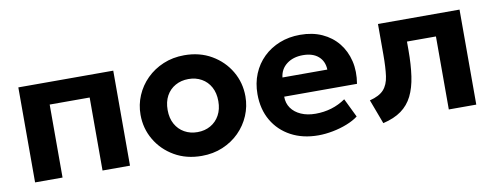

<svg xmlns="http://www.w3.org/2000/svg" viewBox="-51 -755 2588 1005"><g transform="rotate(-10 1243.5 -252.5)"><path d="M71 0V-505H575.5V0H429.5V-388H217V0Z M955 15Q873.5 15 810.5 -21.5Q747.5 -58 711.8 -118.8Q676 -179.5 676 -252.5Q676 -306 696.5 -354.2Q717 -402.5 754.5 -439.8Q792 -477 843 -498.5Q894 -520 955 -520Q1036.5 -520 1099.2 -483.5Q1162 -447 1197.8 -386.2Q1233.5 -325.5 1233.5 -252.5Q1233.5 -199.5 1213 -151Q1192.5 -102.5 1155.2 -65.2Q1118 -28 1067 -6.5Q1016 15 955 15ZM955 -111.5Q993.5 -111.5 1024 -128.8Q1054.5 -146 1072 -177.8Q1089.5 -209.5 1089.5 -252.5Q1089.5 -296 1072.2 -327.5Q1055 -359 1024.5 -376.2Q994 -393.5 955 -393.5Q916 -393.5 885.2 -376.2Q854.5 -359 837.2 -327.5Q820 -296 820 -252.5Q820 -209 837.5 -177.5Q855 -146 885.5 -128.8Q916 -111.5 955 -111.5Z M1575 15Q1492.5 15 1430 -18.5Q1367.5 -52 1332.5 -112Q1297.5 -172 1297.5 -252.5Q1297.5 -311 1317.8 -360Q1338 -409 1374.8 -444.8Q1411.5 -480.5 1461.2 -500.2Q1511 -520 1570.5 -520Q1636 -520 1686.8 -497Q1737.5 -474 1771 -432.8Q1804.5 -391.5 1817.8 -336Q1831 -280.5 1820 -215.5H1433Q1433 -180.5 1451.2 -154.5Q1469.5 -128.5 1502.8 -113.8Q1536 -99 1580.5 -99Q1624.5 -99 1664.5 -111Q1704.5 -123 1740 -147.5L1788.5 -47.5Q1764.5 -29 1728.5 -14.8Q1692.5 -0.5 1652.2 7.2Q1612 15 1575 15ZM1441.5 -316H1680Q1678.5 -360.5 1648.8 -386.5Q1619 -412.5 1567 -412.5Q1515 -412.5 1480.8 -386.5Q1446.5 -360.5 1441.5 -316Z M1920 11 1871.5 -118.5Q1923 -131.5 1946.5 -157.5Q1970 -183.5 1976.2 -228.2Q1982.5 -273 1982.5 -342.5V-505H2416V0H2270V-388H2116V-342.5Q2116 -264.5 2107.2 -204.5Q2098.5 -144.5 2077 -101.2Q2055.5 -58 2017.5 -30.5Q1979.5 -3 1920 11Z"/></g></svg>

Font: Geologica SemiBold
Style: Regular
Weight: 600
Designer: Sindre Bremnes, Frode Helland
Foundry: Monokrom Skriftforlag AS
Version: Version 1.010;gftools[0.9.28]